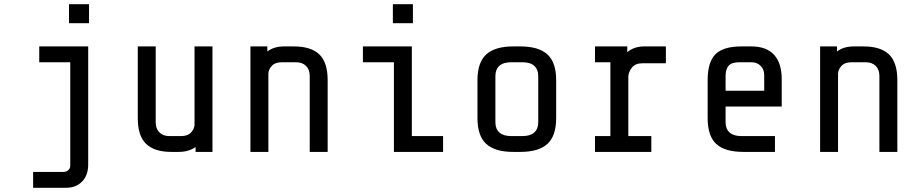

<svg xmlns="http://www.w3.org/2000/svg" viewBox="-20 -720 4360 910"><path d="M402 -700V-610H307V-700ZM313 65V-425H166V-500H398V60Q398 111 369 140.5Q340 170 294 170H137V95H278Q294 95 303.5 86.5Q313 78 313 65Z M827 0H793Q712 0 672.5 -38Q633 -76 633 -160V-500H718V-140Q718 -110 735.5 -92.5Q753 -75 783 -75H837Q869 -75 884.5 -91Q900 -107 902 -127V-500H987V0H907V-23Q874 0 827 0Z M1247 -500V-476Q1278 -500 1327 -500H1373Q1454 -500 1493.5 -462Q1533 -424 1533 -340V0H1448V-360Q1448 -390 1430.5 -407.5Q1413 -425 1383 -425H1317Q1284 -425 1268 -407.5Q1252 -390 1252 -370V0H1167V-500Z M1937 -700V-610H1842V-700ZM1700 -425V-500H1932V-75H2080V0H1847V-425Z M2446 0H2413Q2326 0 2284.5 -38Q2243 -76 2243 -160V-340Q2243 -424 2284.5 -462Q2326 -500 2413 -500H2446Q2533 -500 2574.5 -462Q2616 -424 2616 -340V-160Q2616 -76 2574.5 -38Q2533 0 2446 0ZM2456 -425H2403Q2366 -425 2347 -408Q2328 -391 2328 -360V-140Q2328 -109 2347 -92Q2366 -75 2403 -75H2456Q2493 -75 2512 -92Q2531 -109 2531 -140V-360Q2531 -391 2512 -408Q2493 -425 2456 -425Z M2873 -75V-425H2800V-500H2953V-473Q2986 -500 3033 -500H3136V-420H3023Q2991 -420 2975 -399.5Q2959 -379 2958 -358V-75H3067V0H2800V-75Z M3334 -160V-340Q3334 -426 3371 -463Q3408 -500 3494 -500H3541Q3612 -500 3648.5 -460.5Q3685 -421 3685 -345V-215H3419V-140Q3419 -109 3438 -92Q3457 -75 3494 -75H3653V0H3504Q3416 0 3375 -37.5Q3334 -75 3334 -160ZM3602 -365Q3602 -391 3585 -408Q3568 -425 3542 -425H3484Q3448 -425 3433.5 -408.5Q3419 -392 3419 -360V-290H3602Z M3947 -500V-476Q3978 -500 4027 -500H4073Q4154 -500 4193.5 -462Q4233 -424 4233 -340V0H4148V-360Q4148 -390 4130.5 -407.5Q4113 -425 4083 -425H4017Q3984 -425 3968 -407.5Q3952 -390 3952 -370V0H3867V-500Z"/></svg>

Font: Share Tech Mono
Style: Regular
Weight: 400
Designer: Ralph Oliver du Carrois
Foundry: Ralph Oliver du Carrois
Version: Version 1.003